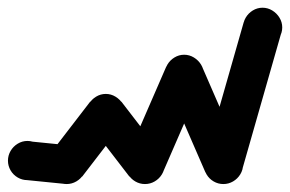

<svg xmlns="http://www.w3.org/2000/svg" viewBox="-20 -430 740 490"><path d="M0.3 -20Q0.3 -6.7 7 4.8Q13.7 16.3 25.2 23Q36.7 29.7 50 29.7Q63.3 29.7 74.8 23Q86.3 16.3 93.3 4.8Q100.3 -6.7 100.3 -20Q100.3 -33.3 93.3 -44.8Q86.3 -56.3 74.8 -63.3Q63.3 -70.3 50 -70.3Q36.7 -70.3 25.2 -63.3Q13.7 -56.3 7 -44.8Q0.3 -33.3 0.3 -20Z M54.7 -69.3 45.3 29.3 145.3 39.3 154.7 -59.3Z M100.3 -10Q100.3 3.3 107 14.8Q113.7 26.3 125.2 33Q136.7 39.7 150 39.7Q163.3 39.7 174.8 33Q186.3 26.3 193.3 14.8Q200.3 3.3 200.3 -10Q200.3 -23.3 193.3 -34.8Q186.3 -46.3 174.8 -53.3Q163.3 -60.3 150 -60.3Q136.7 -60.3 125.2 -53.3Q113.7 -46.3 107 -34.8Q100.3 -23.3 100.3 -10Z M110.3 -40.7 189.7 20.7 289.7 -109.3 210.3 -170.7Z M200.3 -140Q200.3 -126.7 207 -115.2Q213.7 -103.7 225.2 -97Q236.7 -90.3 250 -90.3Q263.3 -90.3 274.8 -97Q286.3 -103.7 293.3 -115.2Q300.3 -126.7 300.3 -140Q300.3 -153.3 293.3 -164.8Q286.3 -176.3 274.8 -183.3Q263.3 -190.3 250 -190.3Q236.7 -190.3 225.2 -183.3Q213.7 -176.3 207 -164.8Q200.3 -153.3 200.3 -140Z M289.7 -170.7 210.3 -109.3 310.3 20.7 389.7 -40.7Z M300.3 -10Q300.3 3.3 307 14.8Q313.7 26.3 325.2 33Q336.7 39.7 350 39.7Q363.3 39.7 374.8 33Q386.3 26.3 393.3 14.8Q400.3 3.3 400.3 -10Q400.3 -23.3 393.3 -34.8Q386.3 -46.3 374.8 -53.3Q363.3 -60.3 350 -60.3Q336.7 -60.3 325.2 -53.3Q313.7 -46.3 307 -34.8Q300.3 -23.3 300.3 -10Z M304.3 -30 395.7 10 495.7 -220 404.3 -260Z M400.3 -240Q400.3 -226.7 407 -215.2Q413.7 -203.7 425.2 -197Q436.7 -190.3 450 -190.3Q463.3 -190.3 474.8 -197Q486.3 -203.7 493.3 -215.2Q500.3 -226.7 500.3 -240Q500.3 -253.3 493.3 -264.8Q486.3 -276.3 474.8 -283.3Q463.3 -290.3 450 -290.3Q436.7 -290.3 425.2 -283.3Q413.7 -276.3 407 -264.8Q400.3 -253.3 400.3 -240Z M495.7 -260 404.3 -220 504.3 10 595.7 -30Z M500.3 -10Q500.3 3.3 507 14.8Q513.7 26.3 525.2 33Q536.7 39.7 550 39.7Q563.3 39.7 574.8 33Q586.3 26.3 593.3 14.8Q600.3 3.3 600.3 -10Q600.3 -23.3 593.3 -34.8Q586.3 -46.3 574.8 -53.3Q563.3 -60.3 550 -60.3Q536.7 -60.3 525.2 -53.3Q513.7 -46.3 507 -34.8Q500.3 -23.3 500.3 -10Z M502 -23.3 598 3.3 698 -346.7 602 -373.3Z M600.3 -360Q600.3 -346.7 607 -335.2Q613.7 -323.7 625.2 -317Q636.7 -310.3 650 -310.3Q663.3 -310.3 674.8 -317Q686.3 -323.7 693.3 -335.2Q700.3 -346.7 700.3 -360Q700.3 -373.3 693.3 -384.8Q686.3 -396.3 674.8 -403.3Q663.3 -410.3 650 -410.3Q636.7 -410.3 625.2 -403.3Q613.7 -396.3 607 -384.8Q600.3 -373.3 600.3 -360Z"/></svg>

Font: Linefont Thin
Style: Regular
Weight: 100
Monospace: yes
Version: Version 3.002;gftools[0.9.33]